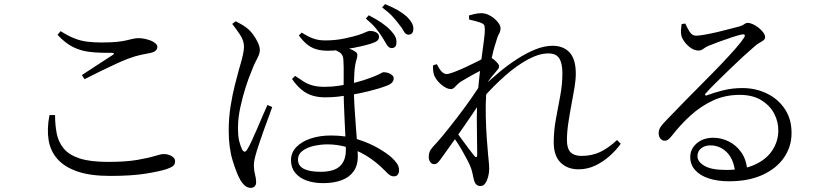

<svg xmlns="http://www.w3.org/2000/svg" viewBox="-20 -852 4040 931"><path d="M514 1Q418 1 355.5 -20.5Q293 -42 258.5 -81Q224 -120 215.5 -174Q207 -228 220 -294H247Q247 -246 255 -205Q263 -164 288.5 -132.5Q314 -101 365.5 -84Q417 -67 503 -67Q590 -67 645 -76.5Q700 -86 730.5 -95.5Q761 -105 774 -105Q787 -105 799.5 -101Q812 -97 820.5 -89Q829 -81 829 -70Q829 -56 820 -48Q811 -40 788 -32Q754 -21 686.5 -10Q619 1 514 1ZM377 -488Q414 -513 456.5 -540Q499 -567 526 -585Q541 -595 522 -596Q463 -595 417.5 -600Q372 -605 334 -624Q296 -643 259 -683L274 -701Q310 -678 340.5 -666Q371 -654 402.5 -650Q434 -646 473 -646Q518 -646 546.5 -649Q575 -652 593.5 -656.5Q612 -661 625.5 -664Q639 -667 654 -667Q667 -667 683 -663.5Q699 -660 712.5 -654.5Q726 -649 734.5 -641Q743 -633 743 -625Q743 -602 708 -595Q688 -591 663 -586Q638 -581 600 -567Q576 -558 539.5 -541Q503 -524 464 -505Q425 -486 390 -468Z M1547 36Q1502 36 1467 23.5Q1432 11 1411.5 -14Q1391 -39 1391 -75Q1391 -112 1417 -139Q1443 -166 1487 -180.5Q1531 -195 1585 -195Q1657 -195 1714.5 -176.5Q1772 -158 1814 -133.5Q1856 -109 1878 -89Q1895 -74 1905 -59Q1915 -44 1915 -26Q1915 -14 1909 -5.5Q1903 3 1890 3Q1878 3 1868.5 -4Q1859 -11 1849 -22Q1804 -68 1757 -96.5Q1710 -125 1662.5 -138.5Q1615 -152 1568 -152Q1537 -152 1504 -145Q1471 -138 1448 -121.5Q1425 -105 1425 -78Q1425 -48 1453 -33.5Q1481 -19 1534 -19Q1599 -19 1628 -46Q1657 -73 1657 -124Q1657 -148 1655 -186.5Q1653 -225 1651 -268.5Q1649 -312 1647.5 -353Q1646 -394 1646 -424Q1646 -449 1646.5 -476Q1647 -503 1646.5 -526Q1646 -549 1645 -563Q1644 -588 1625.5 -599Q1607 -610 1592 -614L1624 -628Q1640 -625 1654 -621.5Q1668 -618 1680 -613.5Q1692 -609 1702 -602Q1711 -597 1712.5 -589Q1714 -581 1710 -567Q1701 -541 1698.5 -502.5Q1696 -464 1696 -419Q1696 -381 1699 -333.5Q1702 -286 1705.5 -239Q1709 -192 1712 -153Q1715 -114 1715 -92Q1715 -50 1694.5 -21Q1674 8 1636 22Q1598 36 1547 36ZM1196 59Q1182 59 1170 50Q1158 41 1146 22Q1128 -9 1108.5 -72Q1089 -135 1089 -218Q1089 -280 1098 -336.5Q1107 -393 1118.5 -438Q1130 -483 1137 -509Q1142 -526 1148 -547Q1154 -568 1158.5 -589Q1163 -610 1163 -626Q1163 -655 1144 -683.5Q1125 -712 1106 -736L1123 -749Q1136 -742 1149.5 -734.5Q1163 -727 1176 -717Q1192 -705 1206.5 -685.5Q1221 -666 1230.5 -645.5Q1240 -625 1240 -609Q1240 -597 1234.5 -584Q1229 -571 1219 -552Q1209 -533 1197 -500Q1186 -475 1171.5 -430Q1157 -385 1145.5 -332.5Q1134 -280 1134 -231Q1134 -191 1140 -167.5Q1146 -144 1154 -127Q1160 -117 1166 -116.5Q1172 -116 1178 -126Q1186 -138 1199 -165.5Q1212 -193 1226.5 -227Q1241 -261 1254.5 -292.5Q1268 -324 1277 -343L1300 -333Q1293 -312 1282 -283Q1271 -254 1260 -223Q1249 -192 1240 -165.5Q1231 -139 1226 -123Q1219 -100 1215 -82.5Q1211 -65 1211 -52Q1211 -28 1216.5 -7Q1222 14 1222 31Q1222 44 1215 51.5Q1208 59 1196 59ZM1556 -380Q1523 -380 1495 -388.5Q1467 -397 1443 -416.5Q1419 -436 1396 -469L1411 -484Q1432 -470 1451 -457.5Q1470 -445 1494.5 -438Q1519 -431 1553 -431Q1591 -431 1622.5 -436Q1654 -441 1674 -445Q1712 -453 1744 -463.5Q1776 -474 1798 -483Q1819 -492 1827.5 -497Q1836 -502 1840 -502Q1845 -502 1853.5 -500.5Q1862 -499 1870 -495Q1878 -491 1883.5 -485.5Q1889 -480 1889 -471Q1889 -462 1882 -453Q1875 -444 1857 -437Q1821 -423 1771 -410.5Q1721 -398 1676 -391Q1644 -386 1616 -383Q1588 -380 1556 -380ZM1570 -606Q1539 -606 1514.5 -613Q1490 -620 1469.5 -636.5Q1449 -653 1429 -680L1443 -694Q1474 -674 1499.5 -665Q1525 -656 1557 -656Q1607 -656 1651 -665.5Q1695 -675 1717 -682Q1743 -691 1754.5 -696.5Q1766 -702 1773 -702Q1792 -702 1805 -694.5Q1818 -687 1818 -673Q1818 -665 1813 -658.5Q1808 -652 1799 -648Q1784 -641 1757 -634Q1730 -627 1697 -620.5Q1664 -614 1630.5 -610Q1597 -606 1570 -606ZM1877 -619Q1865 -620 1855.5 -635Q1846 -650 1834 -671Q1821 -692 1803 -714Q1785 -736 1754 -762L1768 -778Q1805 -759 1830.5 -741.5Q1856 -724 1873 -706Q1890 -688 1897 -673.5Q1904 -659 1902 -643Q1902 -630 1894.5 -624Q1887 -618 1877 -619ZM1959 -684Q1946 -685 1938 -700.5Q1930 -716 1915 -734Q1900 -754 1882.5 -773Q1865 -792 1833 -816L1847 -832Q1884 -817 1909 -802.5Q1934 -788 1952 -772Q1970 -754 1978 -738.5Q1986 -723 1984 -709Q1984 -697 1977 -690Q1970 -683 1959 -684Z M2785 -31Q2732 -31 2698.5 -63.5Q2665 -96 2665 -162Q2665 -218 2675.5 -274.5Q2686 -331 2696.5 -387Q2707 -443 2707 -497Q2707 -544 2692 -568.5Q2677 -593 2639 -593Q2594 -593 2539.5 -563.5Q2485 -534 2429 -484.5Q2373 -435 2321 -376L2322 -432Q2359 -467 2401 -502Q2443 -537 2487 -565.5Q2531 -594 2575 -612Q2619 -630 2660 -630Q2712 -630 2742 -597.5Q2772 -565 2772 -495Q2772 -465 2765.5 -426Q2759 -387 2750.5 -342.5Q2742 -298 2735.5 -254Q2729 -210 2729 -172Q2729 -132 2746.5 -114Q2764 -96 2800 -96Q2849 -96 2889 -114.5Q2929 -133 2972 -173L2990 -155Q2968 -124 2936 -95.5Q2904 -67 2866 -49Q2828 -31 2785 -31ZM2085 -56Q2074 -56 2066.5 -66Q2059 -76 2059 -91Q2059 -105 2063 -115.5Q2067 -126 2080 -141Q2098 -159 2128 -195.5Q2158 -232 2193.5 -278Q2229 -324 2262.5 -371.5Q2296 -419 2321 -461L2319 -373Q2300 -342 2274.5 -304.5Q2249 -267 2222 -228Q2195 -189 2168.5 -152.5Q2142 -116 2121 -86Q2112 -73 2104 -64.5Q2096 -56 2085 -56ZM2310 50Q2297 50 2289 42Q2281 34 2277 16Q2273 -2 2270 -16Q2267 -30 2260 -47Q2255 -59 2245 -78Q2235 -97 2222 -120Q2209 -143 2195 -164Q2181 -185 2169 -201L2185 -223Q2200 -203 2218.5 -177.5Q2237 -152 2254 -129.5Q2271 -107 2280 -96Q2294 -81 2294 -103Q2294 -132 2293 -178.5Q2292 -225 2292 -280Q2292 -335 2296 -388Q2300 -440 2305.5 -489.5Q2311 -539 2316.5 -581Q2322 -623 2326.5 -656Q2331 -689 2331 -709Q2331 -726 2326.5 -732Q2322 -738 2308 -743Q2299 -746 2285 -750Q2271 -754 2255 -757L2254 -777Q2267 -781 2282.5 -784.5Q2298 -788 2315 -788Q2330 -788 2346.5 -781Q2363 -774 2376.5 -762.5Q2390 -751 2398.5 -738.5Q2407 -726 2407 -715Q2407 -700 2399.5 -687.5Q2392 -675 2384 -645Q2379 -631 2372.5 -606Q2366 -581 2359 -548.5Q2352 -516 2346.5 -479Q2341 -442 2338 -405Q2334 -347 2335.5 -287.5Q2337 -228 2340.5 -179.5Q2344 -131 2347 -99Q2349 -80 2350.5 -63.5Q2352 -47 2352 -31Q2352 -14 2347 5Q2342 24 2333 37Q2324 50 2310 50ZM2166 -420Q2152 -420 2134.5 -431Q2117 -442 2103 -458.5Q2089 -475 2084 -491Q2081 -502 2080 -513.5Q2079 -525 2080 -535L2098 -541Q2110 -517 2121.5 -505Q2133 -493 2146 -493Q2156 -493 2181.5 -502.5Q2207 -512 2237 -526Q2267 -540 2292 -552.5Q2317 -565 2327 -571Q2336 -576 2342 -577.5Q2348 -579 2357 -575Q2365 -571 2375.5 -562.5Q2386 -554 2393 -545.5Q2400 -537 2400 -531Q2400 -522 2393 -514.5Q2386 -507 2377 -495Q2364 -481 2351.5 -463Q2339 -445 2326 -425L2330 -483Q2334 -491 2339 -503Q2344 -515 2347 -527Q2325 -517 2300.5 -504.5Q2276 -492 2254 -479Q2232 -466 2214 -456Q2204 -449 2196.5 -441Q2189 -433 2182 -426.5Q2175 -420 2166 -420Z M3515 27Q3459 27 3416.5 13Q3374 -1 3350.5 -27.5Q3327 -54 3327 -90Q3327 -130 3358.5 -157Q3390 -184 3439 -184Q3477 -184 3513 -166.5Q3549 -149 3574 -114Q3599 -79 3604 -24L3545 -15Q3538 -80 3504.5 -113.5Q3471 -147 3424 -147Q3398 -147 3380 -133Q3362 -119 3362 -94Q3362 -68 3395.5 -48Q3429 -28 3501 -28Q3585 -28 3641 -54Q3697 -80 3725 -123Q3753 -166 3754 -216Q3755 -261 3734 -301Q3713 -341 3671 -366.5Q3629 -392 3567 -392Q3496 -392 3437 -364.5Q3378 -337 3329 -292.5Q3280 -248 3238 -194Q3227 -180 3219 -174.5Q3211 -169 3200 -170Q3191 -170 3182 -180.5Q3173 -191 3174 -210Q3175 -224 3182.5 -235.5Q3190 -247 3207 -265Q3254 -314 3302.5 -363.5Q3351 -413 3396.5 -458.5Q3442 -504 3480.5 -544.5Q3519 -585 3546.5 -616.5Q3574 -648 3587 -668Q3594 -679 3590.5 -683Q3587 -687 3578 -685Q3562 -682 3531.5 -672Q3501 -662 3469.5 -650.5Q3438 -639 3416 -630Q3402 -624 3391 -615.5Q3380 -607 3367 -607Q3348 -607 3330.5 -619Q3313 -631 3300.5 -647.5Q3288 -664 3284 -679Q3281 -692 3282 -706.5Q3283 -721 3285 -735L3303 -738Q3312 -717 3324 -698Q3336 -679 3355 -679Q3370 -679 3398 -684Q3426 -689 3458.5 -696.5Q3491 -704 3520 -712Q3549 -720 3566 -724Q3578 -728 3583.5 -731.5Q3589 -735 3594 -738Q3599 -741 3605 -741Q3617 -741 3631 -734.5Q3645 -728 3659 -717Q3673 -706 3681.5 -694Q3690 -682 3690 -672Q3690 -663 3682.5 -657Q3675 -651 3662 -644Q3649 -637 3632 -621Q3613 -605 3581.5 -576Q3550 -547 3515.5 -513.5Q3481 -480 3450 -449.5Q3419 -419 3403 -400Q3397 -395 3399.5 -391Q3402 -387 3408 -390Q3443 -403 3486.5 -414Q3530 -425 3580 -425Q3645 -425 3700 -398Q3755 -371 3787.5 -320.5Q3820 -270 3818 -201Q3817 -139 3781 -87Q3745 -35 3677.5 -4Q3610 27 3515 27Z"/></svg>

Font: Noto Serif JP ExtraLight
Style: Regular
Weight: 400
Version: Version 2.003-H1;hotconv 1.1.1;makeotfexe 2.6.0